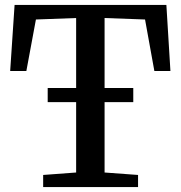

<svg xmlns="http://www.w3.org/2000/svg" viewBox="-20 -763 737 783"><path d="M290.5 -59.5V-689.5L126.5 -683.5L87.5 -473.5H21.5L39.5 -743H658.5L675 -473.5H609.5L571.5 -683.5L406.5 -689.5V-59.5L543 -49.5V0H156V-49.5ZM523.5 -404V-346.5H174.5V-404Z"/></svg>

Font: Merriweather 24pt Medium
Style: Regular
Weight: 500
Designer: Eben Sorkin
Foundry: Eben Sorkin
Version: Version 2.100